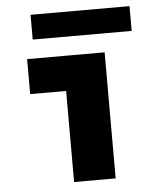

<svg xmlns="http://www.w3.org/2000/svg" viewBox="-52 -755 665 800"><g transform="rotate(-5 281.0 -355.0)"><path d="M225.6 0V-527.3H399.4V0ZM75.2 -380.9V-527.3H399.4V-380.9ZM105.5 -606.4V-710H519.5V-606.4Z"/></g></svg>

Font: Reddit Mono Black
Style: Regular
Weight: 900
Monospace: yes
Designer: Stephen Hutchings
Foundry: Reddit
Version: Version 1.014